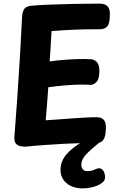

<svg xmlns="http://www.w3.org/2000/svg" viewBox="-20 -797 663 1063"><path d="M121.3 15Q110.3 15 95.1 12.6Q79.8 10.2 68.9 -1.1Q58 -12.4 59.6 -37.1Q67.8 -143.7 75.7 -256.8Q83.6 -370 90.4 -483.6Q97.3 -597.1 102.3 -705.2Q104.3 -735.4 116 -749.7Q127.7 -764 159.9 -765.8Q207.2 -769.8 268.4 -771.9Q329.7 -774 396.9 -775.5Q464.1 -777 529.2 -777Q559.7 -777 574.1 -763.6Q588.4 -750.1 588.4 -718.9Q588.4 -669.3 574.8 -652.2Q561.2 -635 533.1 -635Q486.7 -635 452.2 -634.5Q417.7 -634 388.3 -632.5Q359 -631 330.2 -629.5Q301.4 -628 265.4 -625Q263.4 -591.4 261.8 -565.8Q260.2 -540.1 259 -515.3Q257.8 -490.6 254.8 -457Q298.8 -463 338.8 -466Q378.8 -469 415.3 -470Q451.8 -471 482.8 -469Q499.8 -469 514.9 -454.8Q530 -440.6 530.2 -406Q530.4 -359.6 514.2 -343.3Q498 -327 482 -327Q457 -329 421.6 -328.5Q386.2 -328 342.8 -324.5Q299.4 -321 247.4 -314Q243.4 -263.9 240.4 -220.4Q237.3 -177 233.1 -131Q268.1 -133 304.4 -136Q340.7 -139 377.3 -141.5Q414 -144 449.6 -146Q485.2 -148 517.7 -148Q541.6 -148 554.7 -133.3Q567.8 -118.6 566.2 -83.7Q564.7 -39.8 552.3 -22.9Q540 -6 520 -6Q500 -6 479.5 -6Q459 -6 439 -5Q392 -4 335.8 -1Q279.7 2 224 6Q168.3 10 121.3 15ZM439.4 246Q382 246 348.5 217.2Q315 188.4 315 144Q315 95 349.2 56Q383.4 17 448.7 -20H532.6V-10Q479.9 32.4 455.1 59.6Q430.2 86.7 430.2 114.4Q430.2 130.9 438.7 140.7Q447.1 150.6 463.7 150.6Q482.6 150.6 495.8 145.1Q509 139.7 518 136.4Q532.1 131.4 543.7 139.6Q555.2 147.7 559.2 165.6Q564.2 185.6 559.1 198.3Q553.9 211 533.6 222.7Q514.6 233.9 489.1 239.9Q463.7 246 439.4 246Z"/></svg>

Font: Playpen Sans Thai
Style: Regular
Weight: 400
Designer: Sirin Gunkloy, Laura Meseguer, Veronika Burian, José Scaglione
Foundry: TypeTogether
Version: Version 2.000